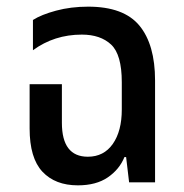

<svg xmlns="http://www.w3.org/2000/svg" viewBox="-20 -548 553 577"><path d="M214 9Q146 9 107.5 -32Q69 -73 69 -162V-295H166V-179Q166 -77 244 -77Q292 -77 319 -115.5Q346 -154 346 -219V-301Q346 -384 314 -414Q282 -444 226 -444Q143 -444 79 -397V-488Q104 -504 148.5 -516Q193 -528 245 -528Q352 -528 399 -471Q446 -414 446 -306V0H368L359 -76H354Q339 -39 304 -15Q269 9 214 9Z"/></svg>

Font: Noto Sans Thai UI Cond Med
Style: Regular
Weight: 500
Width: 3
Designer: Monotype Design Team
Foundry: Monotype Imaging Inc.
Version: Version 2.000; ttfautohint (v1.8.4.7-5d5b)